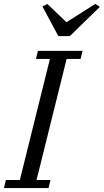

<svg xmlns="http://www.w3.org/2000/svg" viewBox="-41 -957 528 977"><path d="M-11 -41H60L213 -657H142L152 -698H379L369 -657H298L145 -41H216L206 0H-21ZM175 -924 200 -937 297 -844 444 -937 467 -922 314 -773H256Z"/></svg>

Font: IBM Plex Serif
Style: Italic
Weight: 400
Italic angle: -14°
Designer: Mike Abbink, Paul van der Laan, Pieter van Rosmalen
Foundry: Bold Monday
Version: Version 3.001